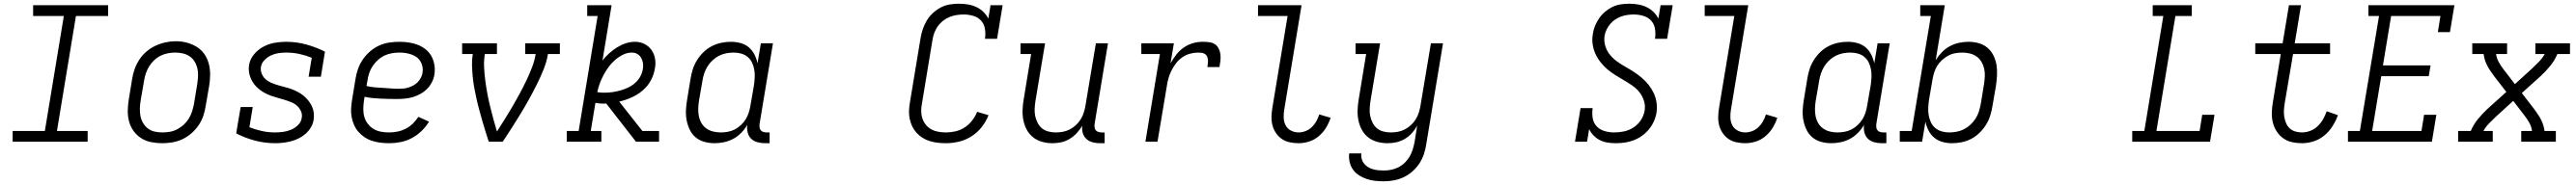

<svg xmlns="http://www.w3.org/2000/svg" viewBox="-20 -763 13840 996"><path d="M48 0V-58H221L323 -677H158V-735H561V-677H388L286 -58H451V0Z M851 8Q821 8 791.5 2Q762 -4 738 -19.5Q714 -35 697.5 -58Q681 -81 673.5 -109Q666 -137 666.5 -167.5Q667 -198 672 -228L690 -338Q694 -365 703.5 -391.5Q713 -418 729 -442.5Q745 -467 767.5 -486Q790 -505 816 -517Q842 -529 869.5 -535Q897 -541 924 -541Q955 -541 983.5 -533.5Q1012 -526 1036.5 -511Q1061 -496 1077.5 -472.5Q1094 -449 1101.5 -421Q1109 -393 1109 -362.5Q1109 -332 1104 -302L1085 -192Q1081 -165 1072 -138.5Q1063 -112 1046.5 -88Q1030 -64 1007.5 -44.5Q985 -25 959 -13Q933 -1 905.5 3.5Q878 8 851 8ZM852 -50Q873 -50 893 -53.5Q913 -57 932 -67Q951 -77 967 -91.5Q983 -106 994 -124Q1005 -142 1011.5 -162Q1018 -182 1022 -202L1040 -312Q1043 -333 1044 -354Q1045 -375 1040.5 -394.5Q1036 -414 1025.5 -431.5Q1015 -449 998.5 -460Q982 -471 962 -475.5Q942 -480 921 -480Q901 -480 881 -476Q861 -472 842 -462.5Q823 -453 807.5 -438Q792 -423 781 -405Q770 -387 763.5 -367.5Q757 -348 754 -328L735 -218Q732 -198 731.5 -177Q731 -156 735 -136.5Q739 -117 749.5 -99.5Q760 -82 775.5 -70.5Q791 -59 811 -54.5Q831 -50 852 -50Z M1459 8Q1403 8 1350 -6Q1297 -20 1249 -45L1273 -187H1338L1320 -78Q1353 -65 1387.5 -57.5Q1422 -50 1459 -50Q1480 -50 1501.5 -53Q1523 -56 1543.5 -64.5Q1564 -73 1581 -89.5Q1598 -106 1601 -128Q1605 -147 1597 -164.5Q1589 -182 1575.5 -194Q1562 -206 1544.5 -213Q1527 -220 1509 -225.5Q1491 -231 1473 -236Q1455 -241 1437.5 -247Q1420 -253 1403.5 -262Q1387 -271 1373 -282Q1359 -293 1347.5 -307.5Q1336 -322 1328.5 -338.5Q1321 -355 1318 -374Q1315 -393 1318 -412Q1323 -444 1344.5 -470Q1366 -496 1395 -511.5Q1424 -527 1455 -532.5Q1486 -538 1517 -538Q1573 -538 1625.5 -523.5Q1678 -509 1726 -485L1704 -350H1638L1655 -452Q1623 -465 1588.5 -472.5Q1554 -480 1518 -480Q1497 -480 1476.5 -477Q1456 -474 1436.5 -465Q1417 -456 1401 -439.5Q1385 -423 1382 -403Q1379 -383 1386.5 -365.5Q1394 -348 1407.5 -336Q1421 -324 1438 -317Q1455 -310 1473 -304.5Q1491 -299 1509.5 -294.5Q1528 -290 1545.5 -283.5Q1563 -277 1579.5 -268.5Q1596 -260 1610 -248.5Q1624 -237 1635.5 -223Q1647 -209 1655 -192.5Q1663 -176 1665.5 -157Q1668 -138 1665 -118Q1662 -97 1650.5 -77.5Q1639 -58 1622 -43Q1605 -28 1585 -18Q1565 -8 1543.5 -2.5Q1522 3 1501 5.5Q1480 8 1459 8Z M2070 8Q2047 8 2023.5 5Q2000 2 1978.5 -5Q1957 -12 1938.5 -24.5Q1920 -37 1905.5 -53.5Q1891 -70 1882 -91Q1873 -112 1869 -134.5Q1865 -157 1866.5 -180.5Q1868 -204 1872 -228L1890 -338Q1894 -365 1903.5 -392Q1913 -419 1929.5 -443Q1946 -467 1968.5 -486.5Q1991 -506 2017.5 -518Q2044 -530 2072 -534Q2100 -538 2127 -538Q2153 -538 2178.5 -534Q2204 -530 2226.5 -521Q2249 -512 2268 -496.5Q2287 -481 2298.5 -459.5Q2310 -438 2314 -413Q2318 -388 2314 -362Q2311 -341 2300.5 -320.5Q2290 -300 2274 -284Q2258 -268 2238 -257Q2218 -246 2197 -240Q2176 -234 2154.5 -232Q2133 -230 2112 -230Q2090 -230 2068.5 -230.5Q2047 -231 2025 -232Q2003 -233 1981.5 -235Q1960 -237 1939 -242L1935 -218Q1932 -196 1932 -174Q1932 -152 1938 -132Q1944 -112 1957 -95.5Q1970 -79 1987.5 -68.5Q2005 -58 2026.5 -54Q2048 -50 2071 -50Q2093 -50 2115.5 -54.5Q2138 -59 2159 -69.5Q2180 -80 2197.5 -97Q2215 -114 2228 -134L2285 -108Q2268 -80 2244 -57Q2220 -34 2191.5 -19Q2163 -4 2132 2Q2101 8 2070 8ZM2123 -285Q2136 -285 2149.5 -286.5Q2163 -288 2176.5 -292.5Q2190 -297 2202.5 -304Q2215 -311 2225 -321.5Q2235 -332 2241.5 -345Q2248 -358 2250 -371Q2253 -387 2250 -403Q2247 -419 2239 -432.5Q2231 -446 2218.5 -455Q2206 -464 2191 -469.5Q2176 -475 2159.5 -477.5Q2143 -480 2127 -480Q2107 -480 2086 -476.5Q2065 -473 2046 -464Q2027 -455 2010.5 -440Q1994 -425 1982 -407Q1970 -389 1963.5 -369Q1957 -349 1954 -328L1949 -300Q1970 -295 1991.5 -293Q2013 -291 2035 -290Q2057 -289 2079 -287Q2101 -285 2123 -285Z M2606 0Q2597 -28 2588 -56.5Q2579 -85 2571 -113.5Q2563 -142 2555 -171Q2547 -200 2540.5 -229.5Q2534 -259 2528.5 -288.5Q2523 -318 2520 -348.5Q2517 -379 2516 -410Q2515 -441 2520 -472H2463V-530H2650V-472H2585Q2579 -436 2581 -399.5Q2583 -363 2587.5 -328Q2592 -293 2598.5 -258.5Q2605 -224 2613.5 -189.5Q2622 -155 2631 -121.5Q2640 -88 2650 -55Q2671 -88 2692 -121.5Q2713 -155 2733 -189Q2753 -223 2771.5 -257.5Q2790 -292 2807 -327.5Q2824 -363 2838 -399Q2852 -435 2858 -472H2802V-530H2988V-472H2924Q2917 -430 2900.5 -389Q2884 -348 2864 -308Q2844 -268 2822.5 -229Q2801 -190 2777.5 -151.5Q2754 -113 2730 -75Q2706 -37 2681 0Z M3025 0V-58H3089L3191 -677H3135V-735H3266L3217 -437Q3233 -458 3253 -476Q3273 -494 3295.5 -508Q3318 -522 3342.5 -530Q3367 -538 3392 -538Q3419 -538 3442 -526.5Q3465 -515 3479.5 -495Q3494 -475 3499 -449Q3504 -423 3499 -397Q3494 -363 3477.5 -331.5Q3461 -300 3433.5 -276.5Q3406 -253 3373.5 -238.5Q3341 -224 3307 -216L3432 -57V-58H3521V0H3397L3348 -63L3237 -206Q3233 -206 3230 -205.5Q3227 -205 3224 -205Q3213 -205 3201.5 -206Q3190 -207 3179 -209L3154 -58H3211V0ZM3228 -264Q3249 -264 3270.5 -267Q3292 -270 3313 -276Q3334 -282 3354.5 -291.5Q3375 -301 3392 -316Q3409 -331 3420 -351Q3431 -371 3434 -392Q3437 -408 3434.5 -423.5Q3432 -439 3424.5 -452Q3417 -465 3404 -472.5Q3391 -480 3375 -480Q3350 -480 3327 -468.5Q3304 -457 3284.5 -440Q3265 -423 3250 -402.5Q3235 -382 3223 -359.5Q3211 -337 3202.5 -314Q3194 -291 3189 -267Q3199 -265 3208.5 -264.5Q3218 -264 3228 -264Z M3819 8Q3791 8 3764 0.5Q3737 -7 3717 -24Q3697 -41 3685.5 -65.5Q3674 -90 3669 -116.5Q3664 -143 3665.5 -171.5Q3667 -200 3672 -228L3690 -338Q3694 -364 3702 -389.5Q3710 -415 3724.5 -438.5Q3739 -462 3759.5 -482Q3780 -502 3804.5 -514.5Q3829 -527 3855 -532.5Q3881 -538 3907 -538Q3934 -538 3959.5 -531Q3985 -524 4003.5 -508Q4022 -492 4033.5 -469.5Q4045 -447 4050 -422L4068 -530H4133L4061 -96Q4060 -86 4061 -77Q4062 -68 4067.5 -61.5Q4073 -55 4081.5 -52.5Q4090 -50 4099 -50H4115V8H4090Q4069 8 4049 2.5Q4029 -3 4015.5 -16.5Q4002 -30 3997 -50Q3992 -70 3995 -91Q3982 -68 3962.5 -48Q3943 -28 3919.5 -15.5Q3896 -3 3870 2.5Q3844 8 3819 8ZM3852 -50Q3871 -50 3890.5 -53.5Q3910 -57 3927.5 -66Q3945 -75 3960.5 -89.5Q3976 -104 3986.5 -121Q3997 -138 4003 -157Q4009 -176 4012 -195L4031 -305Q4034 -326 4035 -347Q4036 -368 4032.5 -388Q4029 -408 4020.5 -426Q4012 -444 3997 -456.5Q3982 -469 3962.5 -474.5Q3943 -480 3922 -480Q3901 -480 3881 -476Q3861 -472 3842.5 -462.5Q3824 -453 3808 -438Q3792 -423 3781 -405Q3770 -387 3763.5 -367.5Q3757 -348 3754 -328L3735 -218Q3732 -198 3731.5 -177Q3731 -156 3735 -136.5Q3739 -117 3749 -100Q3759 -83 3775 -71.5Q3791 -60 3811 -55Q3831 -50 3852 -50Z M5063 8Q5040 8 5018 5.5Q4996 3 4975 -3.5Q4954 -10 4936 -21.5Q4918 -33 4904 -48.5Q4890 -64 4881 -83Q4872 -102 4867.5 -123.5Q4863 -145 4864 -167.5Q4865 -190 4869 -213L4926 -558Q4930 -582 4938 -606Q4946 -630 4959.5 -652.5Q4973 -675 4992.5 -693Q5012 -711 5035 -723Q5058 -735 5083 -739Q5108 -743 5133 -743Q5157 -743 5181 -739Q5205 -735 5226 -725Q5247 -715 5263.5 -699Q5280 -683 5290 -663L5302 -735H5367L5337 -554H5272Q5276 -581 5272 -607Q5268 -633 5251.5 -651.5Q5235 -670 5209.5 -677.5Q5184 -685 5158 -685Q5139 -685 5119.5 -682Q5100 -679 5081.5 -671.5Q5063 -664 5046.5 -651Q5030 -638 5018.5 -621.5Q5007 -605 5000 -586.5Q4993 -568 4990 -548L4933 -203Q4929 -183 4929.5 -162.5Q4930 -142 4936.5 -123.5Q4943 -105 4955.5 -90Q4968 -75 4985 -66Q5002 -57 5022 -53.5Q5042 -50 5063 -50Q5088 -50 5114 -56Q5140 -62 5163 -77Q5186 -92 5203 -114Q5220 -136 5230 -161L5291 -143Q5278 -109 5254.5 -79Q5231 -49 5199.5 -29Q5168 -9 5132.5 -0.5Q5097 8 5063 8Z M5635 8Q5606 8 5579 0.5Q5552 -7 5531 -23.5Q5510 -40 5497 -64Q5484 -88 5478.5 -115Q5473 -142 5474 -170.5Q5475 -199 5480 -228L5520 -472H5463V-530H5595L5543 -218Q5540 -198 5539 -177.5Q5538 -157 5542 -138Q5546 -119 5555 -101.5Q5564 -84 5578.5 -72Q5593 -60 5612.5 -55Q5632 -50 5652 -50Q5652 -50 5652.5 -50Q5653 -50 5653 -50Q5672 -50 5691 -53.5Q5710 -57 5728 -66.5Q5746 -76 5761 -90Q5776 -104 5786.5 -121Q5797 -138 5803 -157Q5809 -176 5812 -195L5868 -530H5933L5861 -96Q5860 -86 5861 -77Q5862 -68 5867.5 -61.5Q5873 -55 5881.5 -52.5Q5890 -50 5899 -50H5915V8H5890Q5870 8 5850.5 3Q5831 -2 5817 -15Q5803 -28 5797.5 -47Q5792 -66 5795 -86Q5782 -65 5765 -46.5Q5748 -28 5726.5 -15Q5705 -2 5681.5 3Q5658 8 5635 8Z M6134 0 6212 -472H6112V-530H6287L6269 -422Q6282 -446 6299.5 -468.5Q6317 -491 6340 -507Q6363 -523 6389 -530.5Q6415 -538 6442 -538Q6459 -538 6476 -536Q6493 -534 6506.5 -525.5Q6520 -517 6527.5 -502Q6535 -487 6537 -470.5Q6539 -454 6537 -436.5Q6535 -419 6532 -402H6467Q6468 -412 6469.5 -421.5Q6471 -431 6470 -440.5Q6469 -450 6465.5 -458.5Q6462 -467 6454.5 -472Q6447 -477 6437.5 -478.5Q6428 -480 6418 -480Q6396 -480 6374 -474Q6352 -468 6333 -455Q6314 -442 6299.5 -423.5Q6285 -405 6274.5 -384Q6264 -363 6258 -342Q6252 -321 6249 -299L6199 0Z M6957 8Q6933 8 6909.5 3Q6886 -2 6867.5 -14.5Q6849 -27 6836 -46Q6823 -65 6817 -87Q6811 -109 6811.5 -133.5Q6812 -158 6816 -182L6898 -677H6739V-735H6973L6880 -173Q6876 -151 6877 -128.5Q6878 -106 6887.5 -88Q6897 -70 6916 -60Q6935 -50 6957 -50Q6976 -50 6995 -57.5Q7014 -65 7028.5 -79Q7043 -93 7052.5 -110.5Q7062 -128 7068 -147L7129 -129Q7120 -101 7104.5 -75.5Q7089 -50 7065.5 -30Q7042 -10 7013.5 -1Q6985 8 6957 8Z M7415 213Q7391 213 7367.5 210.5Q7344 208 7322.5 200.5Q7301 193 7282 181Q7263 169 7250 151Q7237 133 7231.5 110Q7226 87 7229 63H7294Q7292 78 7296 92.5Q7300 107 7309 118Q7318 129 7330 136.5Q7342 144 7356 148Q7370 152 7385 153.5Q7400 155 7415 155Q7435 155 7455 151Q7475 147 7493.5 137.5Q7512 128 7527.5 113Q7543 98 7553.5 80Q7564 62 7570 42.5Q7576 23 7580 3L7594 -86Q7582 -64 7565 -45.5Q7548 -27 7526.5 -14.5Q7505 -2 7481.5 3Q7458 8 7435 8Q7406 8 7379 0.5Q7352 -7 7331 -23.5Q7310 -40 7297 -64Q7284 -88 7278.5 -115Q7273 -142 7274 -170.5Q7275 -199 7280 -228L7320 -472H7263V-530H7395L7343 -218Q7340 -198 7339 -177.5Q7338 -157 7342 -138Q7346 -119 7355 -101.5Q7364 -84 7378.5 -72Q7393 -60 7412.5 -55Q7432 -50 7452 -50Q7452 -50 7452.5 -50Q7453 -50 7453 -50Q7472 -50 7491 -53.5Q7510 -57 7528 -66.5Q7546 -76 7561 -90Q7576 -104 7586.5 -121Q7597 -138 7603 -157Q7609 -176 7612 -195L7668 -530H7733L7643 13Q7639 40 7630.5 66Q7622 92 7606.5 116Q7591 140 7569 159.5Q7547 179 7521.5 191Q7496 203 7469 208Q7442 213 7415 213Z M8662 8Q8662 8 8662 8Q8662 8 8661 8Q8639 8 8617 4.5Q8595 1 8576 -8.5Q8557 -18 8542 -33.5Q8527 -49 8518 -68L8507 0H8442L8472 -181H8537Q8533 -154 8537 -128Q8541 -102 8558 -83.5Q8575 -65 8600.5 -57.5Q8626 -50 8652 -50Q8679 -50 8705.5 -55.5Q8732 -61 8756 -76.5Q8780 -92 8795.5 -115.5Q8811 -139 8816 -166Q8821 -194 8812.5 -220.5Q8804 -247 8787.5 -267.5Q8771 -288 8749 -303Q8727 -318 8704 -331.5Q8681 -345 8658.5 -359Q8636 -373 8616 -390Q8596 -407 8579.5 -428Q8563 -449 8552 -473Q8541 -497 8537 -524.5Q8533 -552 8538 -580Q8541 -603 8550 -624.5Q8559 -646 8572.5 -665.5Q8586 -685 8604.5 -700.5Q8623 -716 8644 -726Q8665 -736 8687.5 -739.5Q8710 -743 8733 -743Q8757 -743 8781 -739Q8805 -735 8826 -725Q8847 -715 8863.5 -699Q8880 -683 8890 -663L8902 -735H8967L8937 -554H8872Q8876 -581 8872 -607Q8868 -633 8851.5 -651.5Q8835 -670 8809.5 -677.5Q8784 -685 8757 -685Q8741 -685 8723.5 -682.5Q8706 -680 8689.5 -674Q8673 -668 8657.5 -657.5Q8642 -647 8630.5 -633Q8619 -619 8611.5 -603Q8604 -587 8601 -570Q8597 -541 8605 -515Q8613 -489 8629.5 -468.5Q8646 -448 8667.5 -432.5Q8689 -417 8712 -404Q8735 -391 8757.5 -376.5Q8780 -362 8800 -345Q8820 -328 8836.5 -307.5Q8853 -287 8864.5 -263Q8876 -239 8880 -212Q8884 -185 8880 -156Q8876 -132 8865.5 -109Q8855 -86 8839 -66.5Q8823 -47 8802 -32Q8781 -17 8757.5 -8Q8734 1 8710 4.5Q8686 8 8662 8Z M9357 8Q9333 8 9309.5 3Q9286 -2 9267.5 -14.5Q9249 -27 9236 -46Q9223 -65 9217 -87Q9211 -109 9211.5 -133.5Q9212 -158 9216 -182L9298 -677H9139V-735H9373L9280 -173Q9276 -151 9277 -128.5Q9278 -106 9287.5 -88Q9297 -70 9316 -60Q9335 -50 9357 -50Q9376 -50 9395 -57.5Q9414 -65 9428.5 -79Q9443 -93 9452.5 -110.5Q9462 -128 9468 -147L9529 -129Q9520 -101 9504.5 -75.5Q9489 -50 9465.5 -30Q9442 -10 9413.5 -1Q9385 8 9357 8Z M9819 8Q9791 8 9764 0.5Q9737 -7 9717 -24Q9697 -41 9685.5 -65.5Q9674 -90 9669 -116.5Q9664 -143 9665.5 -171.5Q9667 -200 9672 -228L9690 -338Q9694 -364 9702 -389.5Q9710 -415 9724.5 -438.5Q9739 -462 9759.5 -482Q9780 -502 9804.5 -514.5Q9829 -527 9855 -532.5Q9881 -538 9907 -538Q9934 -538 9959.5 -531Q9985 -524 10003.5 -508Q10022 -492 10033.5 -469.5Q10045 -447 10050 -422L10068 -530H10133L10061 -96Q10060 -86 10061 -77Q10062 -68 10067.5 -61.5Q10073 -55 10081.5 -52.5Q10090 -50 10099 -50H10115V8H10090Q10069 8 10049 2.5Q10029 -3 10015.5 -16.5Q10002 -30 9997 -50Q9992 -70 9995 -91Q9982 -68 9962.5 -48Q9943 -28 9919.5 -15.5Q9896 -3 9870 2.5Q9844 8 9819 8ZM9852 -50Q9871 -50 9890.5 -53.5Q9910 -57 9927.5 -66Q9945 -75 9960.5 -89.5Q9976 -104 9986.5 -121Q9997 -138 10003 -157Q10009 -176 10012 -195L10031 -305Q10034 -326 10035 -347Q10036 -368 10032.5 -388Q10029 -408 10020.5 -426Q10012 -444 9997 -456.5Q9982 -469 9962.5 -474.5Q9943 -480 9922 -480Q9901 -480 9881 -476Q9861 -472 9842.5 -462.5Q9824 -453 9808 -438Q9792 -423 9781 -405Q9770 -387 9763.5 -367.5Q9757 -348 9754 -328L9735 -218Q9732 -198 9731.5 -177Q9731 -156 9735 -136.5Q9739 -117 9749 -100Q9759 -83 9775 -71.5Q9791 -60 9811 -55Q9831 -50 9852 -50Z M10468 8Q10441 8 10416 1Q10391 -6 10372 -22Q10353 -38 10341.5 -60.5Q10330 -83 10325 -108L10307 0H10187V-58H10251L10354 -677H10297V-735H10429L10380 -439Q10394 -462 10413.5 -482Q10433 -502 10456.5 -514.5Q10480 -527 10505.5 -532.5Q10531 -538 10556 -538Q10585 -538 10611.5 -530.5Q10638 -523 10658 -506Q10678 -489 10690 -465Q10702 -441 10706.5 -414Q10711 -387 10709.5 -358.5Q10708 -330 10704 -302L10685 -192Q10681 -166 10673 -140.5Q10665 -115 10650.5 -91.5Q10636 -68 10615.5 -48Q10595 -28 10571 -15.5Q10547 -3 10520.5 2.5Q10494 8 10468 8ZM10453 -50Q10473 -50 10493.5 -54Q10514 -58 10532.5 -67.5Q10551 -77 10567 -92Q10583 -107 10594.5 -125Q10606 -143 10612 -162.5Q10618 -182 10622 -202L10640 -312Q10643 -332 10644 -353Q10645 -374 10640.5 -393.5Q10636 -413 10626 -430Q10616 -447 10600 -458.5Q10584 -470 10564 -475Q10544 -480 10523 -480Q10523 -480 10523 -480Q10523 -480 10523 -480Q10504 -480 10484.5 -476.5Q10465 -473 10447.5 -463.5Q10430 -454 10414.5 -440Q10399 -426 10388.5 -409Q10378 -392 10372 -373Q10366 -354 10363 -335L10344 -225Q10341 -204 10340 -183Q10339 -162 10342.5 -142Q10346 -122 10354.5 -104Q10363 -86 10378 -73.5Q10393 -61 10412.5 -55.5Q10432 -50 10453 -50Z M11436 0V-58H11501L11603 -677H11546V-735H11756V-677H11668L11566 -58H11798L11812 -145H11878L11854 0Z M12348 8Q12320 8 12293.5 2Q12267 -4 12246 -19.5Q12225 -35 12211 -57.5Q12197 -80 12191 -105.5Q12185 -131 12186 -159Q12187 -187 12192 -215L12234 -472H12097V-530H12244L12278 -735H12343L12309 -530H12499V-472H12300L12255 -206Q12252 -187 12251 -169Q12250 -151 12253 -133Q12256 -115 12263 -99Q12270 -83 12282.5 -71.5Q12295 -60 12312.5 -55Q12330 -50 12348 -50Q12370 -50 12392.5 -58.5Q12415 -67 12432.5 -84Q12450 -101 12461.5 -121.5Q12473 -142 12481 -164L12541 -143Q12530 -112 12512 -83.5Q12494 -55 12468 -33.5Q12442 -12 12410.5 -2Q12379 8 12348 8Z M12595 0V-58H12659L12762 -677H12705V-735H13167L13143 -590H13078L13092 -677H12827L12783 -411H13039L13029 -353H12774L12725 -58H12990L13004 -145H13070L13046 0Z M13187 0V-58H13255Q13269 -92 13293.5 -122Q13318 -152 13346 -178L13446 -268L13378 -356Q13369 -369 13360 -382Q13351 -395 13343.5 -409.5Q13336 -424 13331 -439.5Q13326 -455 13324 -472H13263V-530H13450V-472H13391Q13394 -449 13405 -429Q13416 -409 13430 -391L13492 -310L13585 -395Q13604 -413 13622 -431.5Q13640 -450 13652 -472H13602V-530H13788V-472H13720Q13706 -438 13681.5 -408Q13657 -378 13629 -352L13529 -262L13597 -174Q13606 -161 13615 -148Q13624 -135 13631.5 -120.5Q13639 -106 13644 -90.5Q13649 -75 13651 -58H13712V0H13526V-58H13584Q13581 -81 13570 -101Q13559 -121 13545 -139L13483 -220L13390 -135Q13371 -117 13353 -98.5Q13335 -80 13323 -58H13373V0Z"/></svg>

Font: Iosevka Curly Slab LtEx
Style: Italic
Weight: 300
Width: 7
Italic angle: -9°
Monospace: yes
Designer: Belleve Invis
Foundry: Belleve Invis
Version: Version 11.1.0; ttfautohint (v1.8.3)